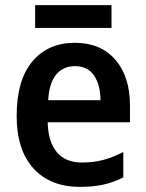

<svg xmlns="http://www.w3.org/2000/svg" viewBox="-20 -719 569 749"><path d="M272 -552Q373 -552 430 -486Q487 -420 487 -308V-242H166Q168 -165 202 -125Q236 -85 299 -85Q345 -85 382.5 -95Q420 -105 461 -126V-27Q424 -8 384 1Q344 10 292 10Q176 10 110.5 -62Q45 -134 45 -267Q45 -406 106 -479Q167 -552 272 -552ZM272 -461Q227 -461 199.5 -428.5Q172 -396 168 -328H372Q372 -386 347.5 -423.5Q323 -461 272 -461ZM415 -699V-610H117V-699Z"/></svg>

Font: Noto Sans Sinhala UI SemiCondensed SemiBold
Style: Regular
Weight: 600
Width: 4
Designer: Jelle Bosma - Monotype Design Team
Foundry: Monotype Imaging Inc.
Version: Version 2.006; ttfautohint (v1.8.4.7-5d5b)